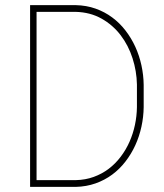

<svg xmlns="http://www.w3.org/2000/svg" viewBox="-20 -731 640 751"><path d="M97.7 0V-710.9H276.4Q317.9 -710 353.8 -697.3Q389.6 -684.6 418.9 -662.8Q448.2 -641.1 470.9 -611.6Q493.7 -582 509.3 -547.9Q524.9 -513.7 533.2 -475.6Q541.5 -437.5 542 -398.9V-312Q541.5 -273.4 533.2 -235.4Q524.9 -197.3 509.3 -163.1Q493.7 -128.9 470.9 -99.4Q448.2 -69.8 418.9 -48.1Q389.6 -26.4 353.8 -13.7Q317.9 -1 276.4 0ZM123 -684.6V-26.4H276.4Q314.5 -27.3 346.7 -39.1Q378.9 -50.8 405.3 -70.8Q431.6 -90.8 452.1 -117.9Q472.7 -145 486.6 -176.5Q500.5 -208 507.8 -242.4Q515.1 -276.9 515.6 -312V-400.4Q514.6 -452.6 498.5 -502.9Q482.4 -553.2 451.9 -593.3Q421.4 -633.3 377.2 -658.2Q333 -683.1 276.4 -684.6Z"/></svg>

Font: Roboto Mono Thin
Style: Regular
Weight: 250
Designer: Google
Version: Version 2.000985; 2015; ttfautohint (v1.3)